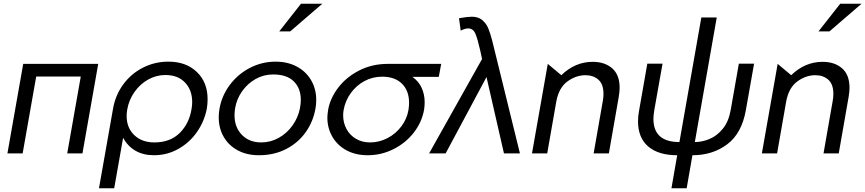

<svg xmlns="http://www.w3.org/2000/svg" viewBox="-20 -826 4660 1034"><path d="M105 -482 20 0H102L175 -414H415L342 0H424L509 -482Z M1012 -242Q1015 -260 1015 -276Q1015 -341 976.5 -381.5Q938 -422 871 -422Q822 -422 778.5 -398Q735 -374 704.5 -331Q674 -288 665 -235Q662 -217 662 -201Q662 -138 703 -98.5Q744 -59 811 -59Q897 -59 948.5 -110.5Q1000 -162 1012 -242ZM887 -494Q982 -494 1040 -438.5Q1098 -383 1098 -292Q1098 -265 1094 -242Q1081 -173 1041 -115.5Q1001 -58 940.5 -24Q880 10 809 10Q752 10 710 -14Q668 -38 643 -84L595 188H513L589 -242Q602 -315 644.5 -372.5Q687 -430 750.5 -462Q814 -494 887 -494Z M1679 -242Q1683 -263 1683 -288Q1683 -347 1655.5 -394Q1628 -441 1578.5 -467.5Q1529 -494 1464 -494Q1391 -494 1326 -460.5Q1261 -427 1217.5 -368.5Q1174 -310 1162 -240Q1158 -219 1158 -194Q1158 -135 1185 -88.5Q1212 -42 1261 -16Q1310 10 1374 10Q1457 10 1522 -24Q1587 -58 1627 -115Q1667 -172 1679 -242ZM1600 -288Q1600 -268 1595 -241Q1585 -192 1555 -150Q1525 -108 1481 -83.5Q1437 -59 1387 -59Q1322 -59 1282.5 -100Q1243 -141 1243 -205Q1243 -223 1246 -242Q1254 -292 1283.5 -334Q1313 -376 1356.5 -400.5Q1400 -425 1451 -425Q1525 -425 1562.5 -387.5Q1600 -350 1600 -288ZM1484 -657H1543L1716 -806H1601Z M2267 -275Q2267 -256 2264 -236Q2252 -168 2208.5 -112Q2165 -56 2099.5 -23Q2034 10 1960 10Q1895 10 1846 -16.5Q1797 -43 1770 -89.5Q1743 -136 1743 -193Q1743 -206 1747 -234Q1758 -297 1801.5 -354Q1845 -411 1914.5 -446.5Q1984 -482 2069 -482H2356L2343 -412H2201Q2235 -388 2251 -352.5Q2267 -317 2267 -275ZM2180 -235Q2183 -255 2183 -273Q2183 -337 2145 -375Q2107 -413 2038 -413Q1986 -413 1942 -389Q1898 -365 1869 -324.5Q1840 -284 1831 -236Q1828 -220 1828 -205Q1828 -165 1846 -131.5Q1864 -98 1897 -78.5Q1930 -59 1973 -59Q2022 -59 2066.5 -82Q2111 -105 2141.5 -145.5Q2172 -186 2180 -235Z M2291 0H2380L2600 -411L2694 0H2780L2631 -606Q2620 -648 2609.5 -673.5Q2599 -699 2577.5 -717.5Q2556 -736 2521 -736Q2500 -736 2452 -728L2461 -661Q2485 -673 2501 -673Q2528 -673 2540 -645Q2552 -617 2566 -555Q2572 -525 2576 -509V-508Z M3317 -353Q3317 -423 3277 -458Q3237 -493 3172 -493Q3077 -493 3003 -421L2930 -482L2845 0H2927L2976 -280Q2990 -354 3036 -387.5Q3082 -421 3133 -421Q3175 -421 3202.5 -397Q3230 -373 3230 -320Q3230 -300 3226 -280L3177 0H3259L3312 -303Q3317 -333 3317 -353Z M3678 188 3709 10Q3818 10 3896.5 -49Q3975 -108 3997 -234L4041 -483H3959L3915 -233Q3904 -171 3872.5 -132.5Q3841 -94 3801 -77.5Q3761 -61 3722 -61L3840 -732H3757L3639 -61Q3499 -61 3499 -186Q3499 -205 3504 -235L3548 -483H3466L3422 -232Q3416 -201 3416 -173Q3416 -84 3471 -37Q3526 10 3627 10L3596 188Z M4555 -353Q4555 -423 4515 -458Q4475 -493 4410 -493Q4315 -493 4241 -421L4168 -482L4083 0H4165L4214 -280Q4228 -354 4274 -387.5Q4320 -421 4371 -421Q4413 -421 4440.5 -397Q4468 -373 4468 -320Q4468 -300 4464 -280L4415 0H4497L4550 -303Q4555 -333 4555 -353ZM4388 -657H4447L4620 -806H4505Z"/></svg>

Font: Geom Light
Style: Italic
Weight: 300
Italic angle: -10°
Version: Version 1.102